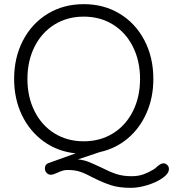

<svg xmlns="http://www.w3.org/2000/svg" viewBox="-20 -730 833 924"><path d="M793 83Q793 105 763.5 126Q734 147 690.5 160.5Q647 174 610 174Q553 174 514.5 161.5Q476 149 430 126Q393 106 367 97Q341 88 306 88Q293 88 282.5 91Q272 94 257 101Q235 111 225 111Q213 111 204.5 102Q196 93 196 81Q196 61 213 55L344 8Q257 -1 190 -49.5Q123 -98 85.5 -176Q48 -254 48 -350Q48 -454 91 -536Q134 -618 210 -664Q286 -710 383 -710Q480 -710 556 -664Q632 -618 675 -536Q718 -454 718 -350Q718 -261 685.5 -187Q653 -113 595 -64Q537 -15 460 2L355 37Q384 40 407.5 49.5Q431 59 467 76Q508 97 540 107.5Q572 118 612 118Q646 118 670.5 109Q695 100 718 86Q727 81 737 71Q744 65 751.5 60.5Q759 56 766 56Q777 56 785 64Q793 72 793 83ZM383 -50Q462 -50 523.5 -88Q585 -126 619.5 -194.5Q654 -263 654 -350Q654 -437 619.5 -505.5Q585 -574 523.5 -612Q462 -650 383 -650Q304 -650 242.5 -612Q181 -574 146.5 -505.5Q112 -437 112 -350Q112 -263 146.5 -194.5Q181 -126 242.5 -88Q304 -50 383 -50Z"/></svg>

Font: Quicksand
Style: Regular
Weight: 400
Designer: Andrew Paglinawan
Foundry: Andrew Paglinawan
Version: Version 3.000